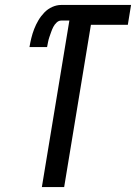

<svg xmlns="http://www.w3.org/2000/svg" viewBox="-20 -755 549 775"><path d="M149 0 260 -672H227Q217 -672 208.5 -664Q200 -656 195 -646Q190 -636 186.5 -626Q183 -616 179.5 -606Q176 -596 174 -585.5Q172 -575 170 -565H99Q102 -583 106.5 -601.5Q111 -620 118 -638Q125 -656 135 -673Q145 -690 159 -704.5Q173 -719 191 -727Q209 -735 227 -735H509L496 -655H347L239 0Z"/></svg>

Font: Iosevka Term Curly Md Obl
Style: Regular
Weight: 500
Italic angle: -9°
Designer: Belleve Invis
Foundry: Belleve Invis
Version: Version 32.3.0